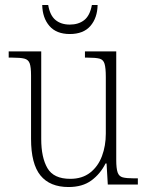

<svg xmlns="http://www.w3.org/2000/svg" viewBox="-20 -743 595 773"><path d="M256 10Q181 10 143 -36.5Q105 -83 105 -184V-439Q105 -473 99.5 -488Q94 -503 78 -507Q62 -511 30 -511H15V-536H146V-183Q146 -109 171 -66Q196 -23 263 -23Q311 -23 343 -48Q375 -73 390.5 -114.5Q406 -156 406 -205V-433Q406 -469 401 -486Q396 -503 380.5 -507Q365 -511 332 -511H322V-536H448V-99Q448 -65 453.5 -49Q459 -33 474 -29Q489 -25 518 -25H535V0H414L409 -85H405Q384 -43 348 -16.5Q312 10 256 10ZM261 -606Q207 -606 179 -638.5Q151 -671 150 -723H174Q181 -681 203.5 -662.5Q226 -644 261 -644Q296 -644 319 -662Q342 -680 350 -723H373Q372 -671 344 -638.5Q316 -606 261 -606Z"/></svg>

Font: Noto Serif Georgian SemiCondensed ExtraLight
Style: Regular
Weight: 200
Width: 4
Designer: Monotype Design Team, Akaki Razmadze
Foundry: Google LLC
Version: Version 2.003; ttfautohint (v1.8.4.7-5d5b)